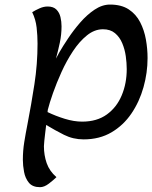

<svg xmlns="http://www.w3.org/2000/svg" viewBox="-20 -586 653 824"><path d="M222.2 174.3Q210 186.5 189.9 201.9Q169.9 217.3 151.9 217.3Q119.6 217.3 104 198.2Q88.4 179.2 83.3 151.9Q78.1 124.5 78.1 99.6Q78.1 61 84.2 23.2Q90.3 -14.6 97.7 -51.8Q114.3 -137.7 127.7 -224.4Q141.1 -311 141.1 -398.9Q141.1 -433.1 137.2 -467.8Q133.3 -502.4 118.2 -533.7Q132.3 -542.5 149.9 -550.3Q167.5 -558.1 184.6 -558.1Q209 -558.1 221.9 -545.2Q234.9 -532.2 239.5 -512.7Q244.1 -493.2 244.1 -473.1Q244.1 -437.5 236.8 -403.1Q229.5 -368.7 220.2 -334.5Q227.1 -348.1 234.9 -361.8Q249.5 -387.2 272.5 -421.6Q295.4 -456.1 324.2 -489.3Q353 -522.5 385.7 -544.4Q418.5 -566.4 452.1 -566.4Q501 -566.4 532.5 -545.7Q564 -524.9 581.5 -490.7Q599.1 -456.5 606.2 -416.3Q613.3 -376 613.3 -336.9Q613.3 -273.9 595.9 -211.9Q578.6 -149.9 544.2 -99.1Q509.8 -48.3 458.5 -18.1Q407.2 12.2 338.9 12.2Q293.9 12.2 254.9 -7.3Q215.8 -26.9 178.2 -49.8L176.8 -38.6Q175.8 -29.8 173.8 -13.7Q171.9 2.4 170.2 18.3Q168.5 34.2 168.5 41.5Q168.5 80.1 180.4 114.3Q192.4 148.4 222.2 174.3ZM421.9 -460.4Q385.7 -460.4 353.3 -434.3Q320.8 -408.2 293.2 -366.5Q265.6 -324.7 244.1 -277.3Q222.7 -230 207.5 -186.8Q192.4 -143.6 185.1 -114.7L184.1 -105Q218.3 -88.4 257.8 -76.2Q297.4 -64 332.5 -64Q396 -64 438.5 -94.7Q481 -125.5 502.4 -176.8Q523.9 -228 523.9 -289.6Q523.9 -315.4 519.8 -345Q515.6 -374.5 504.6 -400.6Q493.7 -426.8 473.6 -443.6Q453.6 -460.4 421.9 -460.4Z"/></svg>

Font: Lumanosimo
Style: Regular
Weight: 400
Designer: The DocRepair Project, Eduardo Rodriguez Tunni
Foundry: Google
Version: Version 1.010